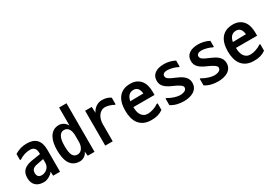

<svg xmlns="http://www.w3.org/2000/svg" viewBox="26 -1580 3447 2431"><g transform="rotate(-30 1750.0 -364.5)"><path d="M331 -262 233 -243Q191 -236 170.5 -217Q150 -198 150 -161Q150 -129 166 -111Q182 -93 215 -93Q239 -93 260 -102Q281 -111 297 -126Q313 -141 322 -162Q331 -183 331 -207ZM71 -397V-487Q115 -513 157 -525Q199 -537 250 -537Q342 -537 389 -487Q436 -437 436 -338V-16H335L333 -76Q322 -61 306.5 -48Q291 -35 272.5 -25Q254 -15 234 -9Q214 -3 195 -3Q119 -3 78 -42.5Q37 -82 37 -154Q37 -225 75.5 -263.5Q114 -302 195 -316L328 -337V-345Q328 -399 307 -423Q286 -447 244 -447Q202 -447 163.5 -435Q125 -423 84 -397Z M832 -316Q832 -340 827.5 -364Q823 -388 812.5 -407Q802 -426 784.5 -437.5Q767 -449 740 -449Q698 -449 673 -406.5Q648 -364 648 -270Q648 -171 670 -132Q692 -93 739 -93Q758 -93 775 -102Q792 -111 804.5 -128Q817 -145 824.5 -169Q832 -193 832 -222ZM718 -536Q749 -536 780 -518Q811 -500 832 -463V-726H940V-16H841L834 -81Q818 -41 785.5 -22Q753 -3 725 -3Q668 -3 632 -25Q596 -47 575.5 -84.5Q555 -122 547 -170.5Q539 -219 539 -273Q539 -320 547.5 -367Q556 -414 576.5 -451.5Q597 -489 631.5 -512.5Q666 -536 718 -536Z M1194 -526 1198 -437Q1216 -480 1256.5 -508.5Q1297 -537 1347 -537Q1380 -537 1411.5 -529Q1443 -521 1472 -501V-403H1459Q1448 -410 1433 -416.5Q1418 -423 1401 -428Q1384 -433 1367.5 -436.5Q1351 -440 1337 -440Q1306 -440 1282 -426Q1258 -412 1241 -388Q1224 -364 1215 -333Q1206 -302 1206 -269V-16H1097V-526Z M1758 -449Q1672 -449 1652 -344L1845 -347Q1835 -449 1758 -449ZM1761 -537Q1812 -537 1849 -519.5Q1886 -502 1910.5 -471.5Q1935 -441 1946.5 -398.5Q1958 -356 1958 -307V-260H1649Q1649 -225 1655.5 -195Q1662 -165 1676.5 -143Q1691 -121 1714 -108Q1737 -95 1771 -95Q1787 -95 1807 -99Q1827 -103 1848 -109.5Q1869 -116 1889 -126Q1909 -136 1925 -148H1939V-52Q1902 -26 1862.5 -14.5Q1823 -3 1769 -3Q1707 -3 1663.5 -22.5Q1620 -42 1591.5 -78Q1563 -114 1550 -163.5Q1537 -213 1537 -273Q1537 -334 1550.5 -382.5Q1564 -431 1591.5 -465.5Q1619 -500 1661 -518.5Q1703 -537 1761 -537Z M2068 -151Q2089 -138 2112.5 -127.5Q2136 -117 2158.5 -110Q2181 -103 2201.5 -99Q2222 -95 2237 -95Q2279 -95 2307.5 -109Q2336 -123 2336 -155Q2336 -172 2307 -194Q2278 -216 2209 -245Q2141 -274 2106 -310Q2071 -346 2071 -400Q2071 -467 2119 -503Q2167 -539 2254 -539Q2293 -539 2334 -529.5Q2375 -520 2413 -500V-411H2401Q2388 -419 2368.5 -426.5Q2349 -434 2328 -439.5Q2307 -445 2286.5 -448Q2266 -451 2251 -451Q2220 -451 2201.5 -439Q2183 -427 2183 -404Q2183 -390 2190 -379Q2197 -368 2211.5 -358Q2226 -348 2249 -337Q2272 -326 2304 -313Q2331 -302 2357 -288Q2383 -274 2404 -255.5Q2425 -237 2438 -212.5Q2451 -188 2451 -156Q2451 -115 2434 -86Q2417 -57 2388 -39Q2359 -21 2321.5 -12.5Q2284 -4 2242 -4Q2196 -4 2148.5 -15Q2101 -26 2056 -54V-151Z M2568 -151Q2589 -138 2612.5 -127.5Q2636 -117 2658.5 -110Q2681 -103 2701.5 -99Q2722 -95 2737 -95Q2779 -95 2807.5 -109Q2836 -123 2836 -155Q2836 -172 2807 -194Q2778 -216 2709 -245Q2641 -274 2606 -310Q2571 -346 2571 -400Q2571 -467 2619 -503Q2667 -539 2754 -539Q2793 -539 2834 -529.5Q2875 -520 2913 -500V-411H2901Q2888 -419 2868.5 -426.5Q2849 -434 2828 -439.5Q2807 -445 2786.5 -448Q2766 -451 2751 -451Q2720 -451 2701.5 -439Q2683 -427 2683 -404Q2683 -390 2690 -379Q2697 -368 2711.5 -358Q2726 -348 2749 -337Q2772 -326 2804 -313Q2831 -302 2857 -288Q2883 -274 2904 -255.5Q2925 -237 2938 -212.5Q2951 -188 2951 -156Q2951 -115 2934 -86Q2917 -57 2888 -39Q2859 -21 2821.5 -12.5Q2784 -4 2742 -4Q2696 -4 2648.5 -15Q2601 -26 2556 -54V-151Z M3258 -449Q3172 -449 3152 -344L3345 -347Q3335 -449 3258 -449ZM3261 -537Q3312 -537 3349 -519.5Q3386 -502 3410.5 -471.5Q3435 -441 3446.5 -398.5Q3458 -356 3458 -307V-260H3149Q3149 -225 3155.5 -195Q3162 -165 3176.5 -143Q3191 -121 3214 -108Q3237 -95 3271 -95Q3287 -95 3307 -99Q3327 -103 3348 -109.5Q3369 -116 3389 -126Q3409 -136 3425 -148H3439V-52Q3402 -26 3362.5 -14.5Q3323 -3 3269 -3Q3207 -3 3163.5 -22.5Q3120 -42 3091.5 -78Q3063 -114 3050 -163.5Q3037 -213 3037 -273Q3037 -334 3050.5 -382.5Q3064 -431 3091.5 -465.5Q3119 -500 3161 -518.5Q3203 -537 3261 -537Z"/></g></svg>

Font: D2Coding
Style: Bold
Weight: 700
Monospace: yes
Designer: Yong-Rak Park; Jeong-Hwan Yoon; Sang-Min Lee;
Foundry: NHN Corporation
Version: Version 1.3.2; Build 20180524